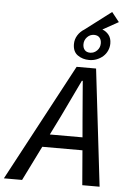

<svg xmlns="http://www.w3.org/2000/svg" viewBox="-91 -1024 754 1071"><g transform="rotate(5 286.0 -488.5)"><path d="M259 -373 206 -266H389L380 -371Q375 -422 371.5 -474.5Q368 -527 363 -580H358Q332 -527 308.5 -476.5Q285 -426 259 -373ZM-28 0 322 -655H431L508 0H411L395 -194H170L74 0ZM388 -699Q351 -699 323.5 -718.5Q296 -738 296 -780Q296 -807 310 -829.5Q324 -852 347 -866L493 -977L535 -924L447 -875Q469 -867 483.5 -848.5Q498 -830 498 -801Q498 -780 489.5 -761Q481 -742 466 -728.5Q451 -715 431 -707Q411 -699 388 -699ZM390 -740Q412 -740 428.5 -756.5Q445 -773 445 -797Q445 -817 434.5 -829Q424 -841 404 -841Q381 -841 365 -824Q349 -807 349 -784Q349 -764 359.5 -752Q370 -740 390 -740Z"/></g></svg>

Font: Source Code Pro Medium
Style: Italic
Weight: 500
Italic angle: -11°
Monospace: yes
Designer: Paul D. Hunt, Teo Tuominen
Foundry: Adobe Systems Incorporated
Version: Version 1.050;PS 1.000;hotconv 16.6.51;makeotf.lib2.5.65220